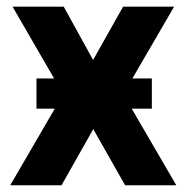

<svg xmlns="http://www.w3.org/2000/svg" viewBox="-20 -548 549 568"><path d="M429.2 -226.6H369.6L501.5 0H350.1L255.9 -166L162.1 0H10.3L142.1 -226.6H87.9V-315.9H140.1L17.1 -528.3H168.5L255.4 -370.6L344.2 -528.3H495.1L371.6 -315.9H429.2Z"/></svg>

Font: RobotoInd
Style: Bold
Weight: 700
Designer: Google
Version: Version 2.001150; 2014